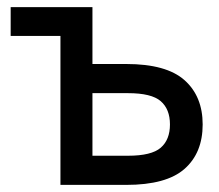

<svg xmlns="http://www.w3.org/2000/svg" viewBox="-20 -520 615 540"><path d="M10 -500H240V-340H335Q448 -340 499 -294.5Q550 -249 550 -170Q550 -90 499 -45Q448 0 335 0H150V-419H10ZM240 -258V-82H340Q406 -82 432 -104.5Q458 -127 458 -170Q458 -213 432 -235.5Q406 -258 340 -258Z"/></svg>

Font: Retni Sans Medium
Style: Regular
Weight: 500
Designer: Vitaly Kuzmin
Foundry: ParaType Ltd.
Version: Version 1.00;March 2, 2019;FontCreator 11.5.0.2425 64-bit; t